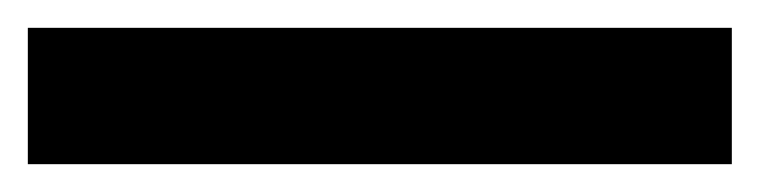

<svg xmlns="http://www.w3.org/2000/svg" viewBox="-23 -878 546 138"><path d="M503 -760H-3V-858H503Z"/></svg>

Font: Noto Sans Canadian Aboriginal
Style: Regular
Weight: 400
Designer: Monotype Design Team, Typotheque's Kevin King
Foundry: Monotype Imaging Inc.
Version: Version 2.002